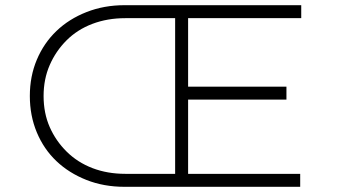

<svg xmlns="http://www.w3.org/2000/svg" viewBox="-20 -720 1298 740"><path d="M460 0Q380 0 313 -26.5Q246 -53 197.5 -99Q149 -145 122 -209.5Q95 -274 95 -350Q95 -426 122 -490Q149 -554 197.5 -600.5Q246 -647 313.5 -673.5Q381 -700 460 -700H1141V-650H705V-386H1084V-336H705V-50H1137V0ZM148 -350Q148 -284 171.5 -230.5Q195 -177 237 -135.5Q279 -94 336.5 -72Q394 -50 463 -50H655V-650H463Q394 -650 336 -628Q278 -606 236.5 -564.5Q195 -523 171.5 -469Q148 -415 148 -350Z"/></svg>

Font: Lexend Giga ExtraLight
Style: Regular
Weight: 250
Version: Version 1.007